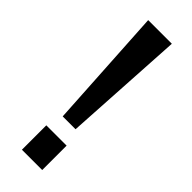

<svg xmlns="http://www.w3.org/2000/svg" viewBox="-233 -708 729 729"><g transform="rotate(45 132.0 -343.5)"><path d="M97 -199 68 -687H195L166 -199ZM77 0V-131H186V0Z"/></g></svg>

Font: Archivo SemiBold Condensed
Style: Regular
Weight: 600
Width: 3
Version: Version 2.001